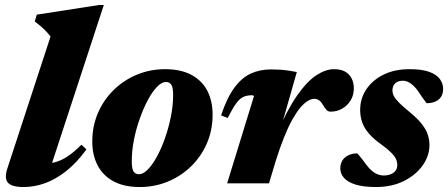

<svg xmlns="http://www.w3.org/2000/svg" viewBox="-20 -738 1804 773"><path d="M183.5 -591Q175 -602 165.5 -612Q156 -622 145 -631.5Q134 -641 120 -651.5L128 -679L379.5 -718H398L175 -37.5L142.5 -79.5Q172.5 -78 198.2 -84Q224 -90 250.5 -107.2Q277 -124.5 308 -155.5L328 -136.5Q288.5 -82 246 -48.8Q203.5 -15.5 160.5 -0.2Q117.5 15 75.5 15Q26.5 15 11.5 -3Q-3.5 -21 10 -61Z M645 -459.5Q708 -459.5 750.8 -436.5Q793.5 -413.5 814.8 -372.2Q836 -331 836 -276.5Q836 -214 813 -161Q790 -108 749.5 -68.5Q709 -29 656 -7Q603 15 543 15Q479.5 15 437 -8Q394.5 -31 373 -72.2Q351.5 -113.5 351.5 -168Q351.5 -230.5 374.5 -283.5Q397.5 -336.5 438 -376Q478.5 -415.5 531.5 -437.5Q584.5 -459.5 645 -459.5ZM539.5 -36.5Q556.5 -36.5 575.5 -56Q594.5 -75.5 612.5 -108.8Q630.5 -142 645 -183.8Q659.5 -225.5 668.2 -269.8Q677 -314 677 -355Q677 -386.5 669.5 -397.2Q662 -408 648 -408Q631 -408 612 -388.2Q593 -368.5 575.2 -335.2Q557.5 -302 542.8 -260.5Q528 -219 519.2 -174.8Q510.5 -130.5 510.5 -89.5Q510.5 -58 518 -47.2Q525.5 -36.5 539.5 -36.5Z M1002.5 -351Q1001 -352.5 999.2 -353.5Q997.5 -354.5 994.5 -354.5Q975.5 -354.5 961 -348.5Q946.5 -342.5 932 -323.2Q917.5 -304 897 -263L870 -273.5Q894 -345 923.8 -385.2Q953.5 -425.5 990 -442Q1026.5 -458.5 1070.5 -458.5Q1091 -458.5 1107 -457.5Q1123 -456.5 1138.8 -454.2Q1154.5 -452 1175 -448L1098.5 -179.5L1093 -195Q1135.5 -295.5 1176 -353.2Q1216.5 -411 1254 -435.2Q1291.5 -459.5 1324.5 -459.5Q1364 -459.5 1384.2 -438.2Q1404.5 -417 1404.5 -381.5Q1404.5 -355 1391.8 -334Q1379 -313 1358 -300.8Q1337 -288.5 1311 -288.5Q1301.5 -288.5 1295.2 -294.8Q1289 -301 1280.5 -315Q1272.5 -329 1264.2 -334.5Q1256 -340 1245 -340Q1232.5 -340 1218 -331Q1203.5 -322 1188 -303.2Q1172.5 -284.5 1156 -254.8Q1139.5 -225 1123 -183.8Q1106.5 -142.5 1090 -89.5L1063 0H894.5Z M1418.5 -120.5Q1422.5 -116 1430 -107.2Q1437.5 -98.5 1455 -74.5Q1473 -51 1490 -41.2Q1507 -31.5 1524.5 -31.5Q1541.5 -31.5 1553.8 -36.8Q1566 -42 1572.8 -51.2Q1579.5 -60.5 1579.5 -74Q1579.5 -86 1574.2 -97.8Q1569 -109.5 1554.2 -124.2Q1539.5 -139 1511 -159.5Q1482.5 -180 1464.8 -200.8Q1447 -221.5 1438.5 -244.8Q1430 -268 1430 -295.5Q1430 -340.5 1454.2 -377.5Q1478.5 -414.5 1523.2 -437Q1568 -459.5 1629 -459.5Q1678.5 -459.5 1708 -448.8Q1737.5 -438 1750.8 -420Q1764 -402 1764 -380Q1764 -361.5 1756 -348.8Q1748 -336 1733 -329.2Q1718 -322.5 1697.5 -322.5Q1694 -327.5 1686.8 -336.8Q1679.5 -346 1666 -367Q1652 -388 1635.5 -400.5Q1619 -413 1602.5 -413Q1581 -413 1570.5 -402Q1560 -391 1560 -374Q1560 -363 1565.5 -351.8Q1571 -340.5 1586.5 -324.8Q1602 -309 1631.5 -285Q1661 -260.5 1678 -239Q1695 -217.5 1702 -196.5Q1709 -175.5 1709 -154Q1709 -111 1681.8 -72.2Q1654.5 -33.5 1606 -9.2Q1557.5 15 1494 15Q1443 15 1411.2 5Q1379.5 -5 1364.8 -22Q1350 -39 1350 -60Q1350 -78.5 1358.5 -92Q1367 -105.5 1382.8 -113Q1398.5 -120.5 1418.5 -120.5Z"/></svg>

Font: Newsreader 24pt ExtraBold
Style: Italic
Weight: 800
Italic angle: -17°
Designer: Hugues Gentile
Foundry: Production Type
Version: Version 1.003